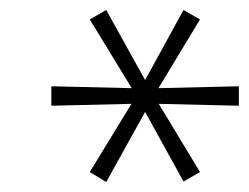

<svg xmlns="http://www.w3.org/2000/svg" viewBox="-20 -732 499 385"><path d="M193 -367 160 -387 248 -531 253 -524 83 -520V-559L253 -555L248 -549L160 -693L193 -712L274 -566H268L348 -712L381 -693L294 -549L288 -555L459 -559V-520L288 -524L294 -531L381 -387L348 -368L268 -513H274Z"/></svg>

Font: Nunito Sans 12pt ExtraLight 12pt ExtraLight
Style: Italic
Weight: 250
Italic angle: -9°
Version: Version 3.101;gftools[0.9.27]